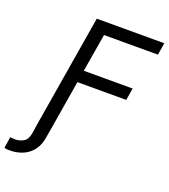

<svg xmlns="http://www.w3.org/2000/svg" viewBox="-259 -843 1023 1165"><g transform="rotate(20 252.5 -261.0)"><path d="M42.6 0 163.4 -727.3H599.4L586.6 -649.1H238.6L197.4 -403.4H512.8L500 -325.3H184.7L130.7 0L120.7 58.2Q108.7 128.9 60.4 166.7Q12.1 204.5 -62.5 204.5Q-68.9 204.5 -76.7 204Q-84.5 203.5 -95.2 200.3L-83.8 127.8Q-78.5 128.9 -71 129.8Q-63.6 130.7 -54 130.7Q-23.1 130.7 2.1 115.8Q27.3 100.9 34.1 56.8Z"/></g></svg>

Font: Inter UI
Style: Italic
Weight: 400
Italic angle: -9.39999°
Designer: Rasmus Andersson
Foundry: rsms
Version: 3.2;8d6f07862